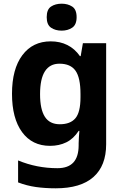

<svg xmlns="http://www.w3.org/2000/svg" viewBox="-20 -780 673 1040"><path d="M255 -556Q305 -556 345 -536Q385 -516 413 -476H417L429 -546H555V1Q555 118 486 179Q417 240 282 240Q224 240 174.5 233Q125 226 78 208V89Q179 131 291 131Q349 131 377.5 100Q406 69 406 7V-4Q406 -21 407.5 -39Q409 -57 410 -71H406Q378 -28 339 -9Q300 10 251 10Q154 10 99.5 -64.5Q45 -139 45 -272Q45 -406 101 -481Q157 -556 255 -556ZM302 -435Q250 -435 223.5 -394Q197 -353 197 -270Q197 -188 223 -147.5Q249 -107 304 -107Q361 -107 388.5 -139.5Q416 -172 416 -253V-271Q416 -359 389 -397Q362 -435 302 -435ZM314 -760Q347 -760 371 -744.5Q395 -729 395 -687Q395 -646 371 -630Q347 -614 314 -614Q280 -614 256.5 -630Q233 -646 233 -687Q233 -729 256.5 -744.5Q280 -760 314 -760Z"/></svg>

Font: Noto Sans NKo Unjoined
Style: Bold
Weight: 700
Designer: Monotype Design Team
Foundry: Monotype Imaging Inc.
Version: Version 2.004